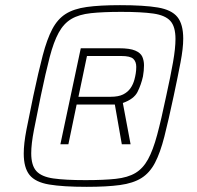

<svg xmlns="http://www.w3.org/2000/svg" viewBox="-20 -716 764 744"><path d="M316 8Q224 8 170.5 -1Q117 -10 94.5 -38Q72 -66 72 -121Q72 -159 82.5 -213.5Q93 -268 109 -344Q129 -438 145.5 -501Q162 -564 182.5 -603Q203 -642 234.5 -662Q266 -682 316.5 -689Q367 -696 445 -696Q538 -696 591.5 -687Q645 -678 667.5 -650Q690 -622 690 -566Q690 -529 679.5 -474Q669 -419 653 -344Q633 -250 617 -187Q601 -124 580.5 -85Q560 -46 528 -26Q496 -6 445 1Q394 8 316 8ZM214 -157 293 -529H441Q483 -529 504 -520Q525 -511 531.5 -496Q538 -481 538 -463Q538 -453 537 -442Q536 -431 534 -420Q527 -388 513 -360Q499 -332 456 -317L486 -157H452L425 -311H277L245 -157ZM311 -18Q382 -18 428.5 -23Q475 -28 504.5 -45.5Q534 -63 553.5 -98.5Q573 -134 589 -193.5Q605 -253 624 -344Q641 -421 650.5 -475Q660 -529 660 -565Q660 -613 640 -635Q620 -657 574 -663.5Q528 -670 450 -670Q379 -670 332.5 -665Q286 -660 256.5 -642.5Q227 -625 207.5 -589.5Q188 -554 172.5 -494.5Q157 -435 138 -344Q122 -266 111.5 -212Q101 -158 101 -122Q101 -75 121 -53Q141 -31 187 -24.5Q233 -18 311 -18ZM284 -341H409Q439 -341 457 -350Q475 -359 485.5 -374Q496 -389 501 -408Q504 -419 506 -431.5Q508 -444 508 -457Q508 -477 496.5 -488Q485 -499 450 -499H317Z"/></svg>

Font: Saira Thin Thin
Style: Italic
Weight: 250
Italic angle: -12°
Version: Version 1.101